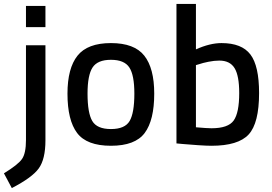

<svg xmlns="http://www.w3.org/2000/svg" viewBox="-63 -730 1382 976"><path d="M69 -18V-500H168V-17Q168 79 134 126Q100 173 -3 226L-43 151Q29 107 49 78Q69 49 69 -18ZM69 -592V-700H168V-592Z M721 -254Q721 -119 672.5 -54Q624 11 501 11Q378 11 329 -54Q280 -119 280 -254Q280 -383 331 -447Q382 -511 501 -511Q620 -511 670.5 -447Q721 -383 721 -254ZM620 -254Q620 -348 594.5 -387Q569 -426 501 -426Q433 -426 407.5 -387Q382 -348 382 -254Q382 -156 406 -115Q430 -74 501 -74Q572 -74 596 -115Q620 -156 620 -254Z M1063 -511Q1166 -511 1210 -453Q1254 -395 1254 -257Q1254 -104 1201 -46.5Q1148 11 1012 11Q988 11 943.5 8Q899 5 866 2L834 -1V-710H933V-479Q1004 -511 1063 -511ZM1012 -78Q1097 -78 1125 -117.5Q1153 -157 1153 -257Q1153 -345 1129.5 -383.5Q1106 -422 1052 -422Q1026 -422 996.5 -416Q967 -410 950 -404L933 -399V-83Q990 -78 1012 -78Z"/></svg>

Font: TitilliumText
Style: Medium
Weight: 500
Designer: Accademia di Belle Arti di Urbino and others
Foundry: Accademia di Belle Arti di Urbino and others.
Version: Version 60.001